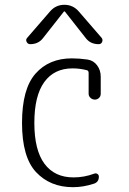

<svg xmlns="http://www.w3.org/2000/svg" viewBox="-20 -775 540 805"><path d="M286.1 9.8Q190.4 9.8 131.3 -53.2Q72.3 -116.2 72.3 -259.8Q72.3 -402.3 128.9 -466.3Q185.5 -530.3 281.2 -530.3Q312.5 -530.3 346.7 -525.4Q372.1 -521.5 387.2 -501Q402.3 -480.5 402.3 -454.1V-381.8Q402.3 -371.1 395 -364.3Q387.7 -357.4 377.9 -357.4Q367.2 -357.4 359.4 -364.7Q351.6 -372.1 351.6 -381.8V-468.8Q351.6 -478.5 344.7 -480.5Q314.5 -488.3 284.2 -488.3Q207 -488.3 165.5 -430.7Q124 -373 124 -259.8Q124 -145.5 166.5 -88.4Q209 -31.2 288.1 -31.2Q333 -31.2 375 -46.9Q381.8 -49.8 388.2 -45.9Q394.5 -42 394.5 -34.2Q394.5 -11.7 374 -4.9Q329.1 9.8 286.1 9.8ZM311.5 -725.6 406.2 -616.2Q412.1 -608.4 408.2 -599.1Q404.3 -589.8 393.6 -589.8Q358.4 -589.8 338.9 -616.2L252 -726.6Q251 -727.5 250 -727.5L248 -726.6L161.1 -616.2Q141.6 -589.8 106.4 -589.8Q96.7 -589.8 91.8 -599.1Q86.9 -608.4 93.8 -616.2L188.5 -725.6Q212.9 -754.9 250 -754.9Q287.1 -754.9 311.5 -725.6Z"/></svg>

Font: Rounded Mgen+ 1mn light
Style: Regular
Weight: 200
Designer: [Source Han Sans]
Ryoko NISHIZUKA  (kana & ideographs); Paul D. Hunt (Latin, Greek & Cyrillic); Wenlong ZHANG  (bopomofo
Version: Version 1.059.20150602